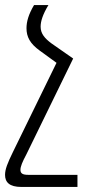

<svg xmlns="http://www.w3.org/2000/svg" viewBox="-40 -507 356 761"><path d="M-20 186C-20 215 -3 234 45 234H267V186H72C49 186 41 180 41 166C41 153 49 134 64 106L250 -275L164 -335C137 -355 121 -374 121 -401C121 -422 129 -449 152 -487H95C73 -450 65 -421 65 -395C65 -361 79 -334 118 -306L184 -258L11 96C-10 139 -20 164 -20 186Z"/></svg>

Font: Noto Sans Armenian SemiCondensed Light
Style: Regular
Weight: 300
Width: 4
Designer: Monotype Design Team
Foundry: Monotype Imaging Inc.
Version: Version 2.008